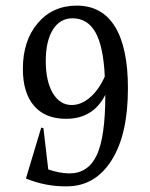

<svg xmlns="http://www.w3.org/2000/svg" viewBox="-20 -640 531 680"><path d="M61 -396Q61 -496.1 113.8 -558.1Q166.5 -620.1 252 -620.1Q341.3 -620.1 387.2 -545.7Q433.1 -471.2 433.1 -327.1Q433.1 -164.1 375.5 -72.8Q317.9 18.6 219.2 20Q143.6 21.5 71.8 -7.8L126 -188L133.8 -186L150.9 -40Q192.4 -25.9 226.1 -25.9Q292 -25.9 322.5 -90.1Q353 -154.3 353 -304.2Q310.1 -219.2 213.9 -219.2Q140.1 -219.2 100.6 -265.1Q61 -311 61 -396ZM142.1 -423.8Q142.1 -352.5 167 -310.3Q191.9 -268.1 233.9 -268.1Q267.6 -268.1 298.8 -294.9Q330.1 -321.8 351.1 -369.1Q346.2 -475.6 318.1 -525.4Q290 -575.2 236.8 -575.2Q192.4 -575.2 167.2 -534.9Q142.1 -494.6 142.1 -423.8Z"/></svg>

Font: Halibut Cnd
Style: Regular
Weight: 400
Width: 3
Designer: Matteo Maggi
Foundry: Collletttivo
Version: Version 3.080 | FøM Fix